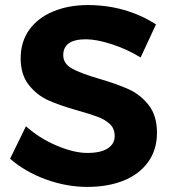

<svg xmlns="http://www.w3.org/2000/svg" viewBox="-20 -733 677 762"><path d="M320.8 -577.1Q231 -577.1 231 -513.7Q231 -480.5 265.4 -461.2Q299.8 -441.9 371.8 -420.9Q443.8 -399.9 490.5 -378.9Q537.1 -357.9 570.1 -315.9Q603 -273.9 603 -206.1Q603 -138.2 567.6 -89.6Q532.2 -41 470.2 -16.1Q408.2 8.8 326.2 8.8Q244.1 8.8 162.1 -21Q80.1 -50.8 20 -103L83 -231.9Q136.2 -184.1 205.1 -155Q273.9 -126 326.9 -126Q379.9 -126 407.5 -144Q435.1 -162.1 435.1 -192.4Q435.1 -222.7 416.5 -240.2Q397.9 -257.8 369.4 -268.8Q340.8 -279.8 280 -296.9Q219.2 -314 173.6 -334Q127.9 -354 95 -395Q62 -436 62 -501.5Q62 -566.9 95.9 -614.5Q129.9 -662.1 190.9 -687.5Q252 -712.9 328.1 -712.9Q479 -712.9 599.1 -636.2L538.1 -504.9Q483.9 -538.1 423.3 -557.6Q362.8 -577.1 320.8 -577.1Z"/></svg>

Font: Montserrat-SemiBold
Style: Regular
Weight: 600
Designer: Julieta Ulanovsky
Foundry: Julieta Ulanovsky
Version: Version 6.001